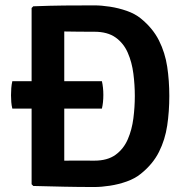

<svg xmlns="http://www.w3.org/2000/svg" viewBox="-20 -708 711 732"><path d="M27 -294Q24 -306 23 -318.8Q22 -331.5 22 -345Q22 -358 23 -371.8Q24 -385.5 27 -398.5H100.5V-677.5L107 -684Q172.5 -686.5 225 -687Q277.5 -687.5 340 -687.5Q366.5 -687.5 399.2 -682.5Q432 -677.5 463.5 -666.5Q495 -655.5 517 -637.5Q562.5 -600.5 586 -553.8Q609.5 -507 617.5 -453.5Q625.5 -400 625.5 -342Q625.5 -283.5 617.5 -229.5Q609.5 -175.5 586.2 -129Q563 -82.5 517 -45.5Q495 -27.5 463.5 -16.2Q432 -5 399.2 0Q366.5 5 340 5Q277.5 5 225 3.8Q172.5 2.5 107 1L100.5 -5.5V-294ZM494 -342Q494 -384 488.5 -427.2Q483 -470.5 467.2 -506.8Q451.5 -543 420.8 -565Q390 -587 339.5 -587Q310 -587 283 -587.2Q256 -587.5 225 -588V-398.5H368.5Q374 -374.5 374 -346Q374 -317 368.5 -294H225V-95.5Q256 -96 283 -95.8Q310 -95.5 339.5 -95.5Q390 -95.5 420.8 -118Q451.5 -140.5 467.2 -177Q483 -213.5 488.5 -256.8Q494 -300 494 -342Z"/></svg>

Font: Signika Negative SemiBold
Style: Regular
Weight: 600
Designer: Anna Giedryś
Foundry: Anna Giedryś
Version: Version 2.000; ttfautohint (v1.8.3) -l 8 -r 50 -G 200 -x 9 -